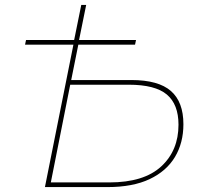

<svg xmlns="http://www.w3.org/2000/svg" viewBox="-20 -762 824 782"><path d="M163 0 279 -580H82L86 -599H282L311 -742H331L302 -599H534L530 -580H299L270 -436H515Q625 -436 676 -391.5Q727 -347 727 -256Q727 -180 692.5 -122.5Q658 -65 589.5 -32.5Q521 0 417 0ZM187 -19H425Q566 -19 636.5 -84Q707 -149 707 -254Q707 -337 659.5 -377Q612 -417 504 -417H266Z"/></svg>

Font: Montserrat Thin
Style: Italic
Weight: 100
Italic angle: -11.3°
Designer: Julieta Ulanovsky
Foundry: Julieta Ulanovsky
Version: Version 9.000; ttfautohint (v1.8.4.7-5d5b)